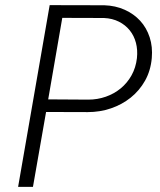

<svg xmlns="http://www.w3.org/2000/svg" viewBox="-20 -731 627 751"><path d="M160.2 -293 108.9 0H50.8L174.3 -710.9L388.2 -710.4Q431.6 -709 467.5 -692.9Q503.4 -676.8 528.3 -649.7Q553.2 -622.6 565.4 -585.2Q577.6 -547.9 573.7 -503.9Q569.3 -454.6 547.4 -415.5Q525.4 -376.5 491.2 -349.1Q457 -321.8 413.8 -307.1Q370.6 -292.5 323.2 -292.5ZM168.5 -342.3 325.2 -341.3Q361.3 -341.3 394 -352.8Q426.8 -364.3 452.4 -385.5Q478 -406.7 494.6 -436.5Q511.2 -466.3 515.6 -503.4Q519 -535.6 511.7 -563.5Q504.4 -591.3 487.5 -612.3Q470.7 -633.3 445.1 -646.2Q419.4 -659.2 386.7 -660.6L223.6 -661.1Z"/></svg>

Font: Roboto Mono Light
Style: Italic
Weight: 300
Designer: Google
Version: Version 2.000985; 2015; ttfautohint (v1.3)